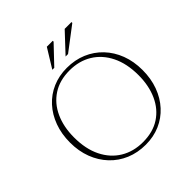

<svg xmlns="http://www.w3.org/2000/svg" viewBox="-229 -1036 1212 1212"><g transform="rotate(-45 377.0 -430.0)"><path d="M372 -686Q444 -686 504 -660.8Q564 -635.5 608.2 -589Q652.5 -542.5 676.8 -478.8Q701 -415 701 -338.5Q701 -261.5 677.5 -197.8Q654 -134 611.2 -87.2Q568.5 -40.5 510.2 -15.2Q452 10 382.5 10Q310.5 10 250.2 -15.2Q190 -40.5 145.8 -87.2Q101.5 -134 77.2 -197.8Q53 -261.5 53 -337.5Q53 -414.5 76.5 -478.2Q100 -542 142.8 -588.8Q185.5 -635.5 244 -660.8Q302.5 -686 372 -686ZM381 -14Q470.5 -14 532.5 -54.5Q594.5 -95 627.2 -167.2Q660 -239.5 660 -333.5Q660 -436.5 623.5 -510.2Q587 -584 522.5 -623.2Q458 -662.5 373 -662.5Q284.5 -662.5 222 -621.8Q159.5 -581 126.8 -509Q94 -437 94 -343Q94 -239.5 130.5 -166Q167 -92.5 231.8 -53.2Q296.5 -14 381 -14ZM417.5 -742 537 -869.5H597.5V-862L439.5 -742ZM299 -742 377.5 -869.5H430.5V-862L316.5 -742Z"/></g></svg>

Font: Newsreader 16pt 16pt ExtraLight
Style: Regular
Weight: 250
Version: Version 1.003